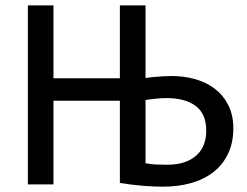

<svg xmlns="http://www.w3.org/2000/svg" viewBox="-20 -682 912 710"><path d="M177.7 -662.1V-392.6H423.3V-662.1H518.1V-393.6Q523.4 -394.5 534.7 -395.8Q545.9 -397 559.6 -398.2Q573.2 -399.4 587.6 -400.1Q602.1 -400.9 614.3 -400.9Q661.6 -400.9 703.1 -388.9Q744.6 -377 775.6 -352.8Q806.6 -328.6 824.7 -292.2Q842.8 -255.9 842.8 -207.5Q842.8 -154.3 823.5 -113.8Q804.2 -73.2 769.8 -46.1Q735.4 -19 687.7 -5.4Q640.1 8.3 583 8.3Q568.4 8.3 549.3 7.6Q530.3 6.8 509.3 5.1Q488.3 3.4 466.3 0.7Q444.3 -2 423.3 -5.4V-309.6H177.7V0H83V-662.1ZM518.1 -78.6Q537.1 -74.7 556.4 -73.7Q575.7 -72.8 597.7 -72.8Q634.8 -72.8 661.9 -82Q689 -91.3 707 -107.9Q725.1 -124.5 733.9 -147.7Q742.7 -170.9 742.7 -198.7Q742.7 -260.7 703.9 -290Q665 -319.3 595.2 -319.3Q586.4 -319.3 575 -318.6Q563.5 -317.9 552.5 -316.7Q541.5 -315.4 532.2 -314.2Q522.9 -313 518.1 -312Z"/></svg>

Font: PT Astra Sans
Style: Regular
Weight: 400
Designer: A.Korolkova, I. Chaeva
Foundry: ParaType Ltd
Version: Version 1.001; ttfautohint (v1.6)